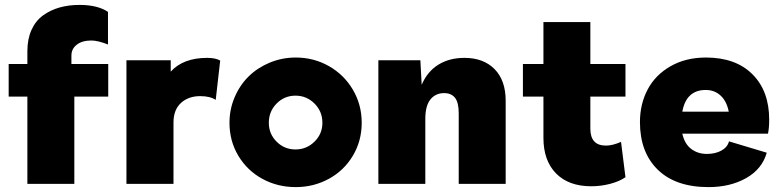

<svg xmlns="http://www.w3.org/2000/svg" viewBox="-20 -744 3161 777"><path d="M301.8 -724.1Q375.5 -724.1 417 -695.8V-564Q375.5 -580.1 350.1 -580.1Q312.5 -580.1 290.8 -563.2Q269 -546.4 269 -519V-484.9H418V-353H280.8V0H90.8V-353H15.1V-484.9H90.8V-537.1Q90.8 -585.9 107.4 -622.8Q124 -659.7 153.8 -681.4Q183.6 -703.1 220.7 -713.6Q257.8 -724.1 301.8 -724.1Z M818.8 -509.8Q851.6 -509.8 871.1 -499L853 -339.8Q830.1 -355 790 -355Q742.7 -355 712.4 -327.4Q682.1 -299.8 682.1 -248V0H491.7V-500H670.9V-454.1Q721.2 -509.8 818.8 -509.8Z M908.7 -247.1Q908.7 -301.8 929.7 -350.8Q950.7 -399.9 986.6 -435.1Q1022.5 -470.2 1072 -490.7Q1121.6 -511.2 1176.8 -511.2Q1249.5 -511.2 1310.8 -476.6Q1372.1 -441.9 1408 -381.1Q1443.8 -320.3 1443.8 -247.1Q1443.8 -173.8 1408 -113.8Q1372.1 -53.7 1310.8 -20.3Q1249.5 13.2 1176.8 13.2Q1103 13.2 1041.7 -20.3Q980.5 -53.7 944.6 -113.5Q908.7 -173.3 908.7 -247.1ZM1067.9 -247.1Q1067.9 -202.1 1099.4 -170.7Q1130.9 -139.2 1175.8 -139.2Q1220.7 -139.2 1252.7 -170.7Q1284.7 -202.1 1284.7 -247.1Q1284.7 -293 1252.7 -325Q1220.7 -356.9 1175.8 -356.9Q1130.9 -356.9 1099.4 -325Q1067.9 -293 1067.9 -247.1Z M1859.4 -509.8Q1936.5 -509.8 1981.4 -464.4Q2026.4 -418.9 2026.4 -335.9V0H1836.4V-285.2Q1836.4 -329.6 1821.3 -348.4Q1806.2 -367.2 1777.3 -367.2Q1742.7 -367.2 1721.9 -341.6Q1701.2 -315.9 1701.2 -263.2V0H1511.2V-500H1681.2L1686.5 -400.9Q1709.5 -454.6 1753.9 -482.2Q1798.3 -509.8 1859.4 -509.8Z M2369.1 -223.1Q2369.1 -154.8 2432.1 -154.8Q2459 -154.8 2493.2 -169.9L2511.2 -26.9Q2486.8 -9.8 2449.2 0Q2411.6 9.8 2373 9.8Q2281.2 9.8 2230.2 -42.2Q2179.2 -94.2 2179.2 -186V-353H2096.2V-484.9H2179.2V-654.8H2369.1V-484.9H2511.2V-353H2369.1Z M2847.2 13.2Q2714.4 13.2 2642.1 -57.1Q2569.8 -127.4 2569.8 -250Q2569.8 -323.2 2601.1 -382.1Q2632.3 -440.9 2693.8 -476.1Q2755.4 -511.2 2836.9 -511.2Q2957 -511.2 3024.9 -443.6Q3092.8 -376 3092.8 -259.8Q3092.8 -225.1 3087.9 -203.1H2741.2Q2750.5 -161.6 2777.1 -141.4Q2803.7 -121.1 2840.8 -121.1Q2874.5 -121.1 2899.2 -134.5Q2923.8 -147.9 2930.2 -171.9L3083 -126Q3064 -59.6 2999.5 -23.2Q2935.1 13.2 2847.2 13.2ZM2741.2 -292H2929.2Q2920.9 -334.5 2896.2 -357.2Q2871.6 -379.9 2835.9 -379.9Q2757.3 -379.9 2741.2 -292Z"/></svg>

Font: Human Sans Black
Style: Regular
Weight: 800
Designer: Tim Radville
Foundry: Continuum
Version: Version 1.000;FEAKit 1.0